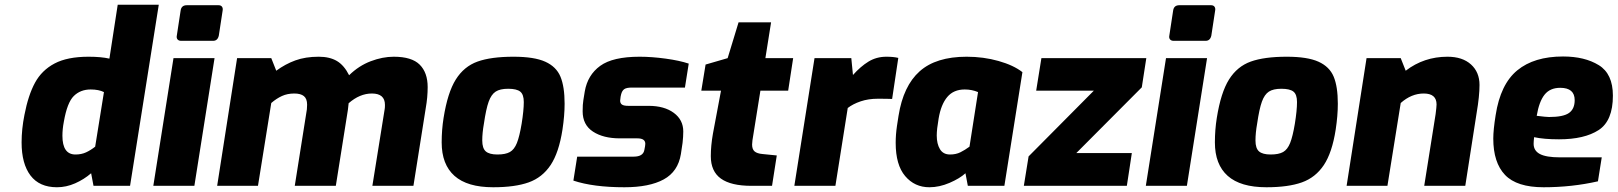

<svg xmlns="http://www.w3.org/2000/svg" viewBox="-20 -783 6816 809"><path d="M71 -183Q71 -239 83 -299Q99 -382 127.5 -434.5Q156 -487 210 -515.5Q264 -544 353 -544Q406 -544 441 -536L476 -763H649L528 0H374L364 -53Q334 -27 296.5 -10.5Q259 6 220 6Q146 6 108.5 -43.5Q71 -93 71 -183ZM381 -165 418 -395Q396 -406 362 -406Q319 -406 291 -378.5Q263 -351 249 -270Q243 -239 243 -211Q243 -132 298 -132Q323 -132 342.5 -141Q362 -150 381 -165Z M725 -633 741 -738Q744 -761 767 -761H901Q911 -761 915.5 -754.5Q920 -748 918 -738L902 -633Q897 -611 878 -611H743Q733 -611 728 -617Q723 -623 725 -633ZM711 -538H884L799 0H626Z M979 -538H1123L1144 -485Q1182 -513 1224.5 -528.5Q1267 -544 1323 -544Q1369 -544 1399.5 -526Q1430 -508 1451 -466Q1492 -506 1542 -525Q1592 -544 1639 -544Q1715 -544 1748.5 -510.5Q1782 -477 1782 -416Q1782 -373 1774 -328L1722 0H1549L1601 -324Q1602 -329 1602 -341Q1602 -389 1547 -389Q1496 -389 1449 -348L1446 -321L1395 0H1222L1273 -322Q1274 -330 1274 -342Q1274 -367 1260.5 -378Q1247 -389 1220 -389Q1191 -389 1168 -378.5Q1145 -368 1123 -349L1067 0H895Z M1841 -183Q1841 -236 1849 -286Q1866 -393 1900.5 -448Q1935 -503 1992 -523.5Q2049 -544 2144 -544Q2231 -544 2277.5 -523Q2324 -502 2341.5 -460Q2359 -418 2359 -346Q2359 -296 2350 -237Q2335 -140 2300 -87.5Q2265 -35 2207.5 -14.5Q2150 6 2058 6Q1949 6 1895 -42Q1841 -90 1841 -183ZM2178 -262Q2187 -318 2187 -353Q2187 -385 2172 -397Q2157 -409 2121 -409Q2087 -409 2068.5 -397Q2050 -385 2039 -354.5Q2028 -324 2019 -262Q2012 -223 2012 -191Q2012 -158 2027 -145Q2042 -132 2076 -132Q2110 -132 2128.5 -142.5Q2147 -153 2158 -180.5Q2169 -208 2178 -262Z M2396 -22 2412 -123H2650Q2690 -123 2695 -151L2698 -167L2699 -177Q2699 -200 2666 -200H2592Q2522 -200 2478.5 -228.5Q2435 -257 2435 -314Q2435 -344 2438 -361L2444 -398Q2456 -467 2509 -505.5Q2562 -544 2675 -544Q2726 -544 2784.5 -536Q2843 -528 2882 -515L2866 -414H2642Q2620 -414 2610.5 -407.5Q2601 -401 2597 -385L2595 -376L2593 -359Q2593 -348 2600.5 -342.5Q2608 -337 2628 -337H2713Q2779 -337 2819 -307.5Q2859 -278 2859 -229Q2859 -207 2856 -181L2849 -134Q2837 -60 2776.5 -27Q2716 6 2611 6Q2480 6 2396 -22Z M2975 -125Q2975 -169 2984 -220L3018 -401H2935L2953 -511L3046 -538L3092 -689H3229L3205 -538H3322L3301 -401H3184L3155 -220Q3149 -187 3149 -174Q3149 -154 3159.5 -145Q3170 -136 3193 -134L3253 -128L3233 0H3146Q3060 0 3017.5 -30.5Q2975 -61 2975 -125Z M3412 -538H3567L3574 -467Q3606 -503 3639.5 -523.5Q3673 -544 3715 -544Q3745 -544 3765 -539L3739 -366Q3720 -367 3679 -367Q3639 -367 3606.5 -356Q3574 -345 3552 -328L3500 0H3327Z M3754 -181Q3754 -216 3759.5 -253Q3765 -290 3766 -295Q3786 -421 3855 -482.5Q3924 -544 4053 -544Q4124 -544 4187.5 -526Q4251 -508 4288 -479L4212 0H4058L4048 -53Q4024 -31 3981 -12.5Q3938 6 3896 6Q3834 6 3794 -41Q3754 -88 3754 -181ZM4065 -165 4101 -395Q4075 -406 4045 -406Q3998 -406 3971.5 -374.5Q3945 -343 3935 -284Q3927 -238 3927 -212Q3927 -177 3940.5 -154.5Q3954 -132 3983 -132Q4008 -132 4027 -141.5Q4046 -151 4065 -165Z M4314 -124 4589 -401H4346L4368 -538H4810L4791 -415L4515 -138H4749Q4746 -116 4738.5 -68.5Q4731 -21 4728 0H4294Z M4907 -633 4923 -738Q4926 -761 4949 -761H5083Q5093 -761 5097.5 -754.5Q5102 -748 5100 -738L5084 -633Q5079 -611 5060 -611H4925Q4915 -611 4910 -617Q4905 -623 4907 -633ZM4893 -538H5066L4981 0H4808Z M5099 -183Q5099 -236 5107 -286Q5124 -393 5158.5 -448Q5193 -503 5250 -523.5Q5307 -544 5402 -544Q5489 -544 5535.5 -523Q5582 -502 5599.5 -460Q5617 -418 5617 -346Q5617 -296 5608 -237Q5593 -140 5558 -87.5Q5523 -35 5465.5 -14.5Q5408 6 5316 6Q5207 6 5153 -42Q5099 -90 5099 -183ZM5436 -262Q5445 -318 5445 -353Q5445 -385 5430 -397Q5415 -409 5379 -409Q5345 -409 5326.5 -397Q5308 -385 5297 -354.5Q5286 -324 5277 -262Q5270 -223 5270 -191Q5270 -158 5285 -145Q5300 -132 5334 -132Q5368 -132 5386.5 -142.5Q5405 -153 5416 -180.5Q5427 -208 5436 -262Z M5738 -538H5882L5903 -485Q5980 -544 6079 -544Q6142 -544 6178 -511.5Q6214 -479 6214 -425Q6214 -378 6202 -308L6154 0H5981L6029 -302Q6033 -333 6033 -343Q6033 -389 5979 -389Q5927 -389 5882 -349L5826 0H5654Z M6272 -199Q6272 -236 6282 -298Q6302 -428 6373 -486.5Q6444 -545 6566 -545Q6657 -545 6716.5 -508.5Q6776 -472 6776 -380Q6776 -274 6716 -235Q6656 -196 6549 -196Q6485 -196 6444 -205Q6442 -187 6442 -177Q6442 -148 6468.5 -134Q6495 -120 6553 -120H6729L6713 -19Q6603 6 6484 6Q6371 6 6321.5 -46Q6272 -98 6272 -199ZM6615 -361Q6615 -413 6554 -413Q6511 -413 6488 -384Q6465 -355 6455 -295Q6495 -290 6507 -290Q6567 -290 6591 -307Q6615 -324 6615 -361Z"/></svg>

Font: Exo ExtraBold
Style: Italic
Weight: 800
Italic angle: -9°
Designer: Natanael Gama
Foundry: Natanael Gama
Version: Version 1.500; ttfautohint (v1.6)